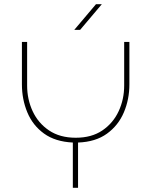

<svg xmlns="http://www.w3.org/2000/svg" viewBox="-20 -900 725 920"><path d="M329 0V-217Q245 -221 191 -260Q137 -299 111 -361.5Q85 -424 85 -496V-699H110V-490Q110 -424 136.5 -367Q163 -310 215 -275Q267 -240 343 -240Q419 -240 470.5 -275Q522 -310 548.5 -367Q575 -424 575 -490V-699H600V-496Q600 -424 573.5 -361.5Q547 -299 492.5 -259.5Q438 -220 354 -217V0ZM336 -757 440 -880H468L364 -757Z"/></svg>

Font: MuseoModerno SemiBold Thin
Style: Regular
Weight: 250
Version: Version 1.001